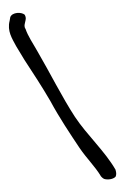

<svg xmlns="http://www.w3.org/2000/svg" viewBox="-53 -719 525 807"><g transform="rotate(-5 210.0 -315.0)"><path d="M20 -665 16 -650C1 -608 20 -574 34 -541L64 -480C94 -424 128 -361 157 -299C188 -227 228 -154 262 -92C289 -44 319 -10 340 32V33C352 51 361 48 360 49C378 53 396 49 403 41C407 33 407 24 405 15V13C367 -69 298 -143 254 -224C208 -310 165 -419 122 -510C105 -548 87 -578 79 -612H78C76 -619 76 -625 78 -631L83 -647C86 -656 84 -664 81 -670C68 -683 30 -685 20 -665Z"/></g></svg>

Font: Stray Cat
Style: ExBdCn
Weight: 800
Version: Version 1.0